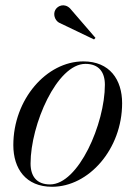

<svg xmlns="http://www.w3.org/2000/svg" viewBox="-20 -705 524 735"><path d="M205.5 -618.5 340 -554 345.5 -560 248 -673C227 -693.5 201.5 -684 192 -667.5C182.5 -651 189.5 -628 205.5 -618.5ZM179.5 10C320.5 10 447.5 -135 447.5 -310C447.5 -400 400 -470 299 -470C158 -470 31 -324.5 31 -149.5C31 -59.5 78.5 10 179.5 10ZM171.5 1C120.5 1 97 -30 97 -79C97 -228 198 -460.5 307 -460.5C358 -460.5 381.5 -429.5 381.5 -380.5C381.5 -231.5 280.5 1 171.5 1Z"/></svg>

Font: Bodoni* 24pt
Style: Italic
Weight: 400
Italic angle: -13°
Version: Version 2.3